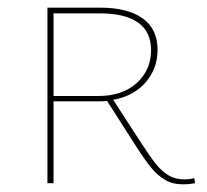

<svg xmlns="http://www.w3.org/2000/svg" viewBox="-20 -479 540 502"><path d="M490 0Q474 3 459 3Q431 3 411 -9Q391 -21 374 -42Q357 -63 331 -104L260 -215Q252 -214 236 -214H120V0H104V-459H242Q314 -459 353 -431Q392 -403 392 -349Q392 -300 361 -264Q330 -228 276 -218L346 -110Q372 -70 387 -51Q402 -32 420 -21Q438 -10 462 -10Q475 -10 488 -13ZM237 -228Q300 -228 337.5 -262Q375 -296 375 -348Q375 -396 341 -420Q307 -444 242 -444H120V-228Z"/></svg>

Font: Ysabeau SC Thin
Style: Regular
Weight: 200
Designer: Christian Thalmann (Catharsis Fonts)
Version: Version 0.003